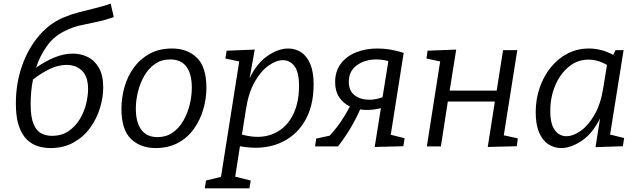

<svg xmlns="http://www.w3.org/2000/svg" viewBox="-20 -803 3501 1053"><path d="M257 9Q222 9 188.5 -1Q155 -11 127.5 -37.5Q100 -64 83.5 -112Q67 -160 67 -236Q67 -346 101 -442.5Q135 -539 196.5 -610Q258 -681 341 -712Q372 -725 414 -736Q456 -747 501.5 -758Q547 -769 587 -783L604 -709Q555 -692 508 -682.5Q461 -673 419.5 -663.5Q378 -654 344 -637Q279 -608 239 -553Q199 -498 178 -432Q228 -467 279 -488Q330 -509 380 -509Q423 -509 461 -490.5Q499 -472 522.5 -431Q546 -390 546 -324Q546 -268 528 -209.5Q510 -151 474 -101.5Q438 -52 383.5 -21.5Q329 9 257 9ZM148 -232Q148 -161 164 -123Q180 -85 206.5 -71.5Q233 -58 264 -58Q318 -58 356 -84Q394 -110 418 -150Q442 -190 452.5 -234Q463 -278 463 -314Q463 -382 430.5 -414.5Q398 -447 345 -447Q299 -447 252.5 -424.5Q206 -402 161 -367Q154 -333 151 -299Q148 -265 148 -232Z M924 -537Q1008 -537 1060 -486Q1112 -435 1112 -322Q1112 -261 1094.5 -202Q1077 -143 1042.5 -95Q1008 -47 955.5 -19Q903 9 833 9Q750 9 698 -41.5Q646 -92 646 -206Q646 -267 663 -326.5Q680 -386 715 -433.5Q750 -481 802 -509Q854 -537 924 -537ZM913 -477Q865 -477 829.5 -452Q794 -427 771 -386.5Q748 -346 736.5 -299Q725 -252 725 -207Q725 -132 755 -91.5Q785 -51 844 -51Q891 -51 926.5 -75.5Q962 -100 985.5 -141Q1009 -182 1020.5 -229.5Q1032 -277 1032 -322Q1032 -397 1002.5 -437Q973 -477 913 -477Z M1103 230 1110 187 1192 167 1292 -466 1216 -482 1223 -525 1377 -531 1349 -374Q1389 -457 1448 -497Q1507 -537 1561 -537Q1599 -537 1630.5 -517Q1662 -497 1681 -453.5Q1700 -410 1700 -339Q1700 -218 1649 -134.5Q1598 -51 1506.5 -15Q1415 21 1296 -1L1270 166L1355 187L1348 230ZM1329 -204 1307 -65Q1401 -39 1472 -66.5Q1543 -94 1581.5 -163Q1620 -232 1620 -332Q1620 -407 1595 -440Q1570 -473 1532 -473Q1496 -473 1454 -444Q1412 -415 1377.5 -355Q1343 -295 1329 -204Z M1708 0 1714 -43 1788 -59Q1823 -97 1849.5 -136Q1876 -175 1899 -219Q1862 -237 1840 -270Q1818 -303 1818 -353Q1818 -412 1849 -453.5Q1880 -495 1933 -516Q1986 -537 2050 -537Q2121 -537 2194 -513L2123 -64L2199 -45L2192 -1L2035 3L2069 -210Q2030 -200 1992 -200Q1973 -200 1955 -203Q1934 -154 1904.5 -104Q1875 -54 1834 0ZM1893 -355Q1893 -304 1925.5 -280Q1958 -256 2005 -256Q2042 -256 2078 -270L2110 -468Q2077 -477 2044 -477Q1981 -477 1937 -445Q1893 -413 1893 -355Z M2321 0 2394 -466 2319 -482 2325 -525 2482 -531 2446 -306H2704L2739 -528H2817L2743 -61L2820 -44L2814 -1L2655 3L2694 -246H2436L2398 0Z M3058 9Q3020 9 2988 -11.5Q2956 -32 2937 -75.5Q2918 -119 2918 -187Q2918 -259 2940 -322.5Q2962 -386 3001.5 -434.5Q3041 -483 3094 -510Q3147 -537 3210 -537Q3241 -537 3274.5 -529Q3308 -521 3343 -502L3356 -528H3400L3326 -65L3403 -46L3396 -1L3246 4L3271 -154Q3230 -71 3170.5 -31Q3111 9 3058 9ZM3086 -56Q3123 -56 3164.5 -85Q3206 -114 3240.5 -173.5Q3275 -233 3289 -324L3309 -447Q3258 -476 3208 -476Q3147 -476 3099.5 -437Q3052 -398 3025 -334Q2998 -270 2998 -195Q2998 -122 3023 -89Q3048 -56 3086 -56Z"/></svg>

Font: Bitter
Style: Italic
Weight: 400
Italic angle: -9°
Designer: Sol Matas, and Bitter project Authors
Foundry: Sol Matas
Version: Version 2.001